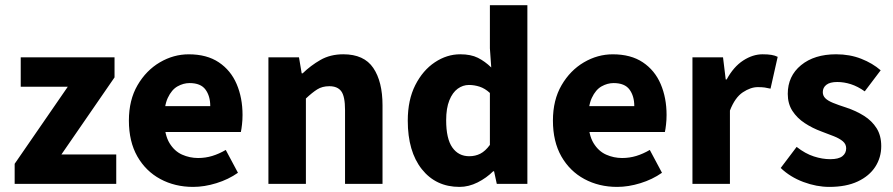

<svg xmlns="http://www.w3.org/2000/svg" viewBox="-20 -721 3504 753"><path d="M37.5 0V-78.6L245.8 -380.8H61.3V-496.1H429.2V-417.5L220.9 -115.3H435.9V0Z M737.4 12Q666.1 12 608.9 -18.8Q551.8 -49.6 518.6 -107.6Q485.5 -165.7 485.5 -248.2Q485.5 -328.8 519.4 -386.9Q553.2 -444.9 606.9 -476.5Q660.6 -508 720.2 -508Q791.2 -508 838.1 -476.6Q885.1 -445.2 908.1 -391.3Q931.2 -337.4 931.2 -270Q931.2 -250.6 929.1 -232.6Q927.1 -214.5 924.6 -203.3H599.5L598.4 -304.7H804.6Q804.6 -344.3 785.9 -369.7Q767.2 -395.2 723.4 -395.2Q699.3 -395.2 676.1 -382.2Q653 -369.1 638 -337Q623 -305 624.2 -248.2Q625.3 -191.9 644.7 -159.9Q664.2 -127.9 694.1 -114.6Q724 -101.3 757 -101.3Q785.6 -101.3 812.4 -109.4Q839.2 -117.6 865.4 -133L913.2 -43.4Q875.8 -17.1 828.7 -2.6Q781.6 12 737.4 12Z M1032.7 0V-496.1H1152.6L1163.2 -433.3H1166.9Q1198.3 -463.9 1236.9 -486Q1275.6 -508.1 1326.3 -508.1Q1407.7 -508.1 1443.9 -454.6Q1480.2 -401 1480.2 -308V0H1333.2V-289.2Q1333.2 -342.8 1318.5 -362.9Q1303.9 -382.9 1271.5 -382.9Q1243.8 -382.9 1224.1 -370.4Q1204.4 -358 1179.7 -334.7V0Z M1782.1 12Q1689.6 12 1634.4 -57.4Q1579.2 -126.9 1579.2 -247.9Q1579.2 -329 1608.7 -387.2Q1638.2 -445.3 1685.4 -476.7Q1732.7 -508.1 1784.9 -508.1Q1826.5 -508.1 1854.2 -494.3Q1881.9 -480.4 1906.6 -456.4L1901.3 -531.5V-700.6H2048.3V0H1928.3L1917.7 -49.2H1914.1Q1888.2 -23.3 1853.2 -5.6Q1818.1 12 1782.1 12ZM1820.4 -108.3Q1844.2 -108.3 1863.9 -118.3Q1883.5 -128.4 1901.3 -152.7V-356.4Q1881.9 -374.3 1860.9 -381.1Q1839.9 -387.8 1819.2 -387.8Q1795.4 -387.8 1775.1 -373.1Q1754.7 -358.3 1742.3 -327.5Q1729.8 -296.7 1729.8 -249.5Q1729.8 -176.9 1754 -142.6Q1778.1 -108.3 1820.4 -108.3Z M2400.4 12Q2329.1 12 2271.9 -18.8Q2214.8 -49.6 2181.6 -107.6Q2148.5 -165.7 2148.5 -248.2Q2148.5 -328.8 2182.4 -386.9Q2216.2 -444.9 2269.9 -476.5Q2323.6 -508 2383.2 -508Q2454.2 -508 2501.1 -476.6Q2548.1 -445.2 2571.1 -391.3Q2594.2 -337.4 2594.2 -270Q2594.2 -250.6 2592.1 -232.6Q2590.1 -214.5 2587.6 -203.3H2262.5L2261.4 -304.7H2467.6Q2467.6 -344.3 2448.9 -369.7Q2430.2 -395.2 2386.4 -395.2Q2362.3 -395.2 2339.1 -382.2Q2316 -369.1 2301 -337Q2286 -305 2287.2 -248.2Q2288.3 -191.9 2307.7 -159.9Q2327.2 -127.9 2357.1 -114.6Q2387 -101.3 2420 -101.3Q2448.6 -101.3 2475.4 -109.4Q2502.2 -117.6 2528.4 -133L2576.2 -43.4Q2538.8 -17.1 2491.7 -2.6Q2444.6 12 2400.4 12Z M2695.7 0V-496.1H2815.6L2826.2 -409.4H2829.9Q2857 -459.2 2894.7 -483.7Q2932.4 -508.1 2970.8 -508.1Q2991.9 -508.1 3005.8 -505.7Q3019.6 -503.3 3030 -498.1L3001.9 -373.3Q2989.6 -376.3 2979 -377.8Q2968.4 -379.3 2952 -379.3Q2923.9 -379.3 2893.3 -359Q2862.6 -338.7 2842.7 -287.5V0Z M3232.3 12Q3182.7 12 3131 -7.2Q3079.2 -26.5 3041.8 -62.2L3104.3 -144.9Q3138.4 -118.2 3171.9 -107.5Q3205.3 -96.7 3235.9 -96.7Q3268.8 -96.7 3283.7 -108.4Q3298.6 -120 3298.6 -139.4Q3298.6 -155.8 3285.5 -166.9Q3272.3 -178 3250.6 -186.6Q3228.9 -195.3 3201.7 -205.3Q3166.3 -218.3 3136.3 -238Q3106.2 -257.7 3087.8 -286Q3069.5 -314.3 3069.5 -352.8Q3069.5 -422.6 3121.6 -465.4Q3173.7 -508.1 3259 -508.1Q3312.8 -508.1 3357.6 -490.5Q3402.3 -472.9 3433.9 -445.3L3371.4 -362.7Q3344.1 -382.1 3317.1 -390.8Q3290.1 -399.4 3263.6 -399.4Q3234.9 -399.4 3220.9 -388.4Q3206.9 -377.5 3206.9 -359.8Q3206.9 -345.6 3216.8 -335.7Q3226.6 -325.9 3247.1 -317.5Q3267.7 -309.1 3299.2 -299Q3337.2 -286.4 3368.4 -266.8Q3399.6 -247.2 3417.9 -218.2Q3436.1 -189.2 3436.1 -148Q3436.1 -103.1 3412.7 -66.9Q3389.4 -30.8 3344.1 -9.4Q3298.8 12 3232.3 12Z"/></svg>

Font: Source Sans 3
Style: Regular
Weight: 200
Designer: Paul D. Hunt
Foundry: Adobe
Version: Version 3.046;hotconv 1.0.118;makeotfexe 2.5.65603